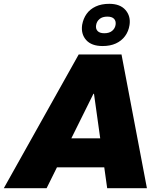

<svg xmlns="http://www.w3.org/2000/svg" viewBox="-57 -985 854 1005"><path d="M-37 0 355 -700H579L712 0H504L435 -494H432L187 0ZM200 -109 230 -261H550L519 -109ZM480 -744Q422 -744 394 -775.5Q366 -807 373 -855Q379 -888 396.5 -912.5Q414 -937 444 -951Q474 -965 515 -965Q572 -965 600 -932.5Q628 -900 621 -854Q616 -821 597.5 -796Q579 -771 549.5 -757.5Q520 -744 480 -744ZM489 -811Q515 -811 530 -823.5Q545 -836 548 -855Q551 -875 540 -886.5Q529 -898 505 -898Q479 -898 464 -885.5Q449 -873 446 -853Q443 -834 454 -822.5Q465 -811 489 -811Z"/></svg>

Font: REM ExtraBold
Style: Italic
Weight: 800
Italic angle: -11°
Designer: Octavio Pardo
Foundry: Ashler Design
Version: Version 1.005;gftools[0.9.28]